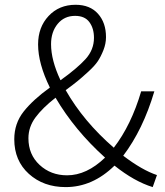

<svg xmlns="http://www.w3.org/2000/svg" viewBox="-20 -762 685 795"><path d="M97.7 -189.5Q97.7 -122.1 144 -79.1Q190.4 -36.1 257.8 -36.1Q338.9 -36.1 415 -109.4Q289.1 -222.7 210 -357.4Q156.2 -315.4 127 -275.9Q97.7 -236.3 97.7 -189.5ZM191.4 -579.1Q191.4 -512.7 230.5 -429.7Q298.8 -478.5 334 -517.1Q369.1 -555.7 369.1 -605.5Q369.1 -644.5 350.1 -670.4Q331.1 -696.3 291 -696.3Q246.1 -696.3 218.8 -663.1Q191.4 -629.9 191.4 -579.1ZM629.9 -37.1 612.3 12.7Q536.1 -10.7 454.1 -76.2Q363.3 12.7 252 12.7Q160.2 12.7 99.6 -42Q39.1 -96.7 39.1 -185.5Q39.1 -251 78.1 -300.3Q117.2 -349.6 186.5 -399.4Q137.7 -499 137.7 -578.1Q137.7 -649.4 181.2 -695.8Q224.6 -742.2 293 -742.2Q352.5 -742.2 385.7 -705.1Q418.9 -668 418.9 -608.4Q418.9 -581.1 408.2 -554.2Q397.5 -527.3 384.8 -508.3Q372.1 -489.3 345.2 -464.8Q318.4 -440.4 301.8 -426.8Q285.2 -413.1 252 -388.7Q325.2 -259.8 451.2 -150.4Q523.4 -244.1 564.5 -383.8H619.1Q572.3 -225.6 490.2 -117.2Q568.4 -57.6 629.9 -37.1Z"/></svg>

Font: Bpmf Zihi Sans Light
Style: Light
Weight: 300
Foundry: But Ko
Version: Version 1.320